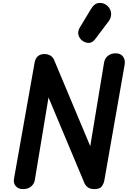

<svg xmlns="http://www.w3.org/2000/svg" viewBox="-20 -1300 878 1320"><path d="M137 0Q106.5 0 88.8 -20Q71 -40 76 -70L218 -870Q223.5 -899.5 240.8 -914Q258 -928.5 285 -928.5Q307 -928.5 325 -918.8Q343 -909 352.5 -886.5L600.5 -295L695.5 -870Q701 -900.5 723 -917Q745 -933.5 775 -933.5Q810 -933.5 826.5 -910.2Q843 -887 836.5 -853L697 -58Q692.5 -35.5 679 -17.8Q665.5 0 629.5 0Q602 0 586 -10.5Q570 -21 561 -40L313.5 -630L219 -60Q214.5 -36 194 -18Q173.5 0 137 0ZM551.5 -1016.5Q528.5 -1030.5 520.2 -1056.8Q512 -1083 528.5 -1110.5L605.5 -1238Q629.5 -1278 662.2 -1279.8Q695 -1281.5 718 -1260Q741.5 -1239 743.8 -1209Q746 -1179 727.5 -1154.5L635 -1032Q616.5 -1007.5 594.8 -1005.5Q573 -1003.5 551.5 -1016.5Z"/></svg>

Font: Edu AU VIC WA NT Pre
Style: Bold
Weight: 700
Designer: Tina and Corey Anderson, Eben Sorkin, Mirko Velimirovic
Foundry: Google for Education
Version: Version 1.001